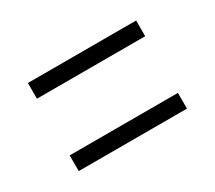

<svg xmlns="http://www.w3.org/2000/svg" viewBox="-64 -529 545 487"><g transform="rotate(-30 208.5 -286.0)"><path d="M50 -369V-415H367V-369ZM50 -157V-203H367V-157Z"/></g></svg>

Font: Alumni Sans Thin
Style: Regular
Weight: 400
Version: Version 1.018